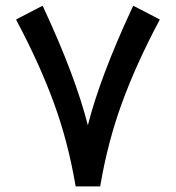

<svg xmlns="http://www.w3.org/2000/svg" viewBox="-20 -666 626 684"><path d="M293 -219.7Q336.9 -392.6 450.2 -636.2L454.6 -645.5L463.4 -641.1L540.5 -601.1L549.3 -596.2L544.9 -587.9Q464.8 -437 414.6 -299.3Q364.3 -161.6 338.4 -10.3L336.9 -2H328.6H257.8H249.5L248 -10.3Q222.2 -161.6 171.9 -299.3Q121.6 -437 41.5 -587.9L37.1 -596.2L45.9 -601.1L123 -641.1L131.8 -645.5L136.2 -636.2Q248.5 -394.5 293 -219.7Z"/></svg>

Font: Shabnam Medium FD-WOL
Style: Medium-FD-WOL
Weight: 500
Foundry: DejaVu fonts team - Redesigned by Saber Rastikerdar - Based on Vazir font
Version: Version 5.0.1